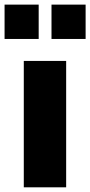

<svg xmlns="http://www.w3.org/2000/svg" viewBox="-41 -799 386 819"><path d="M60.5 -539.1H241.2V0H60.5ZM178.7 -779.3H324.2V-632.8H178.7ZM-21.5 -779.3H124V-632.8H-21.5Z"/></svg>

Font: Min Sans Black
Style: Regular
Weight: 900
Designer: Jinseong-Kim, NotoSansCJK, Nunito
Foundry: Jinseong-Kim
Version: Version 1.000